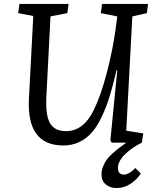

<svg xmlns="http://www.w3.org/2000/svg" viewBox="-20 -720 798 969"><path d="M617.2 -60.1 703.1 -46.9 695.8 0Q645.5 24.4 610.4 59.3Q575.2 94.2 575.2 127.9Q575.2 161.1 606 161.1Q631.3 161.1 663.1 127.9L690.9 155.8Q669.4 188 637.7 208.5Q606 229 566.9 229Q535.6 229 513.9 210.7Q492.2 192.4 492.2 161.1Q492.2 141.1 499.3 122.3Q506.3 103.5 516.1 89.1Q525.9 74.7 544.4 57.6Q563 40.5 577.6 29.3Q592.3 18.1 617.2 0H543.9L537.1 -12.2L571.8 -365.2H567.9Q550.8 -291 534.2 -236.6Q517.6 -182.1 494.4 -132.6Q471.2 -83 444.3 -52.2Q417.5 -21.5 381.1 -3.7Q344.7 14.2 299.8 14.2Q113.8 14.2 126 -222.2L147.9 -639.2L71.8 -653.8L78.1 -700.2H326.2L319.8 -653.8L234.9 -637.2L213.9 -230Q209.5 -135.7 233.2 -96.9Q256.8 -58.1 313 -58.1Q400.4 -58.1 452.1 -162.1Q488.8 -236.3 518.8 -351.6Q548.8 -466.8 563 -569.8L571.8 -637.2L488.8 -653.8L495.1 -700.2H727.1L721.2 -653.8L647.9 -637.2Z"/></svg>

Font: Literata Book
Style: Italic
Weight: 400
Italic angle: -3°
Designer: Latin by Veronika Burian and Jose Scaglione. Greek by Irene Vlachou. Cyrillic by Vera Evstafieva
Foundry: TypeTogether
Version: Version 1.003;PS 001.003;hotconv 1.0.88;makeotf.lib2.5.64775